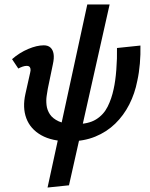

<svg xmlns="http://www.w3.org/2000/svg" viewBox="-20 -631 670 860"><path d="M290 2Q213 2 164.5 -25.5Q116 -53 98 -101Q80 -149 94 -211L115 -305Q118 -316 116.5 -323Q115 -330 111 -333Q107 -336 100 -336Q91 -336 81 -332.5Q71 -329 62 -324L34 -366Q67 -395 106 -411.5Q145 -428 176 -428Q195 -428 206 -418Q217 -408 220 -389.5Q223 -371 217 -344L194 -233Q192 -221 189 -201.5Q186 -182 188.5 -160Q191 -138 203.5 -119Q216 -100 243 -87.5Q270 -75 318 -75Q376 -75 410 -96Q444 -117 462 -153Q480 -189 489 -232Q497 -267 501 -318.5Q505 -370 504 -416L609 -427Q610 -388 606.5 -346.5Q603 -305 595 -269Q584 -212 559 -163Q534 -114 496 -77Q458 -40 406.5 -19Q355 2 290 2ZM193 209 371 -611H471L289 199Z"/></svg>

Font: Ysabeau
Style: Bold Italic
Weight: 700
Italic angle: -12°
Designer: Christian Thalmann (Catharsis Fonts)
Version: Version 2.002